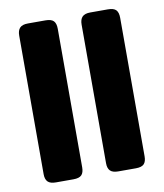

<svg xmlns="http://www.w3.org/2000/svg" viewBox="-78 -744 690 809"><g transform="rotate(-10 267.0 -340.0)"><path d="M51 -43V-636Q51 -658 61.5 -669Q72 -680 96 -680H171Q196 -680 206 -669.5Q216 -659 216 -636V-43Q216 -21 206 -10.5Q196 0 171 0H96Q72 0 61.5 -10.5Q51 -21 51 -43Z M318 -43V-636Q318 -658 328.5 -669Q339 -680 363 -680H438Q463 -680 473 -669.5Q483 -659 483 -636V-43Q483 -21 473 -10.5Q463 0 438 0H363Q339 0 328.5 -10.5Q318 -21 318 -43Z"/></g></svg>

Font: Mitr Medium
Style: Regular
Weight: 500
Designer: Thanarat Vachiruckul
Foundry: Cadson Demak
Version: Version 1.003